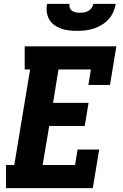

<svg xmlns="http://www.w3.org/2000/svg" viewBox="-20 -975 640 995"><path d="M11 0V-120H54L136 -615H108V-735H583L550 -535H438L451 -615H283L255 -442H439L419 -322H235L201 -120H369L382 -200H494L461 0ZM379 -815Q358 -815 336.5 -817.5Q315 -820 296 -827Q277 -834 261 -845.5Q245 -857 235 -874.5Q225 -892 222.5 -913Q220 -934 224 -955H340Q338 -944 342 -934Q346 -924 354 -918.5Q362 -913 373 -911Q384 -909 394 -909Q405 -909 416.5 -911Q428 -913 438 -918.5Q448 -924 455 -934Q462 -944 464 -955H580Q576 -933 567 -912.5Q558 -892 542.5 -875Q527 -858 507 -846Q487 -834 465.5 -827Q444 -820 422 -817.5Q400 -815 379 -815Z"/></svg>

Font: Iosevka Curly Slab HvEx
Style: Italic
Weight: 900
Width: 7
Italic angle: -9°
Monospace: yes
Designer: Belleve Invis
Foundry: Belleve Invis
Version: Version 11.1.0; ttfautohint (v1.8.3)